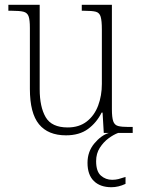

<svg xmlns="http://www.w3.org/2000/svg" viewBox="-20 -556 595 803"><path d="M256 10Q181 10 143 -36.5Q105 -83 105 -184V-439Q105 -473 99.5 -488Q94 -503 78 -507Q62 -511 30 -511H15V-536H146V-183Q146 -109 171 -66Q196 -23 263 -23Q311 -23 343 -48Q375 -73 390.5 -114.5Q406 -156 406 -205V-433Q406 -469 401 -486Q396 -503 380.5 -507Q365 -511 332 -511H322V-536H448V-99Q448 -65 453.5 -49Q459 -33 474 -29Q489 -25 518 -25H535V0H414L409 -85H405Q384 -43 348 -16.5Q312 10 256 10ZM446 227Q399 227 372.5 201Q346 175 346 125Q346 78 374.5 44Q403 10 435 0H474Q455 7 434 22.5Q413 38 397.5 62Q382 86 382 118Q382 161 402 178.5Q422 196 449 196Q463 196 475 193Q487 190 505 184V213Q475 227 446 227Z"/></svg>

Font: Noto Serif Tamil SemiCondensed ExtraLight
Style: Regular
Weight: 200
Width: 4
Designer: Indian Type Foundry, Tom Grace, and the Monotype Design Team
Foundry: Monotype Imaging Inc.
Version: Version 2.004; ttfautohint (v1.8.4.7-5d5b)